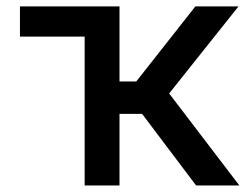

<svg xmlns="http://www.w3.org/2000/svg" viewBox="-20 -565 759 585"><path d="M40.8 -453.5V-545.5H344.1V-316.8H395.2L575.3 -545.5H706.7L495.4 -280.2L709.2 0H577.4L413 -218H344.1V0H237.9V-453.5Z"/></svg>

Font: Inter P Medium
Style: Regular
Weight: 500
Designer: Rasmus Andersson
Foundry: rsms
Version: Version 3.018;git-588b23468